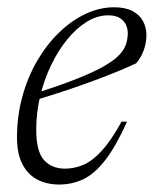

<svg xmlns="http://www.w3.org/2000/svg" viewBox="-20 -484 412 514"><path d="M270 -443Q240.5 -443 212.5 -425.8Q184.5 -408.5 160 -378.5Q135.5 -348.5 116.8 -309.5Q98 -270.5 87.5 -226.5Q77 -182.5 77 -137.5Q77 -78 98 -55.2Q119 -32.5 154 -32.5Q179.5 -32.5 203.8 -43Q228 -53.5 253 -81Q278 -108.5 305.5 -158.5L320 -158Q290 -91.5 261.5 -55Q233 -18.5 203 -4.2Q173 10 138.5 10Q105.5 10 80 -3.2Q54.5 -16.5 40 -44.5Q25.5 -72.5 25.5 -116Q25.5 -173.5 40 -226Q54.5 -278.5 80 -322Q105.5 -365.5 138.8 -397.5Q172 -429.5 209.5 -447Q247 -464.5 285 -464.5Q315.5 -464.5 334.5 -454.5Q353.5 -444.5 362.8 -427.5Q372 -410.5 372 -390.5Q372 -369.5 365 -350Q358 -330.5 344.5 -314.5Q320 -303 288.5 -290.2Q257 -277.5 221.5 -264.5Q186 -251.5 148.8 -239.2Q111.5 -227 75 -216L76 -234.5Q135.5 -253.5 177.2 -269.8Q219 -286 246.2 -300.2Q273.5 -314.5 289 -327.5Q304.5 -340.5 311.5 -353Q318.5 -365.5 320.5 -378.5Q324 -396.5 319.8 -411Q315.5 -425.5 303.2 -434.2Q291 -443 270 -443Z"/></svg>

Font: Newsreader 36pt Light
Style: Italic
Weight: 300
Italic angle: -17°
Designer: Hugues Gentile
Foundry: Production Type
Version: Version 1.003